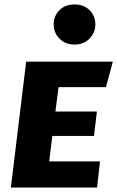

<svg xmlns="http://www.w3.org/2000/svg" viewBox="-20 -846 529 866"><path d="M244 -453 230 -343H417L404 -233H216L202 -118H431L418 0H29L98 -568H489L458 -453ZM316 -645Q275 -645 248.5 -671.5Q222 -698 222 -736Q222 -774 248 -800Q274 -826 316 -826Q358 -826 384 -800Q410 -774 410 -736Q410 -698 383.5 -671.5Q357 -645 316 -645Z"/></svg>

Font: Qjlgwqiwhsfqbnnlvksmvfsycuq
Style: Regular
Weight: 700
Italic angle: -8°
Designer: Carrois Corporate & Edenspiekermann
Foundry: Carrois Corporate GbR & Edenspiekermann AG
Version: Version 2.001